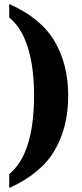

<svg xmlns="http://www.w3.org/2000/svg" viewBox="-20 -795 407 957"><path d="M26 73Q74 32 101 -29Q128 -90 139 -164.5Q150 -239 150 -318Q150 -397 139 -470.5Q128 -544 101 -605.5Q74 -667 26 -708V-775Q184 -705 252 -589.5Q320 -474 320 -318Q320 -161 252 -45Q184 71 26 142Z"/></svg>

Font: Noto Serif Lao ExtraCondensed Black
Style: Regular
Weight: 900
Width: 2
Designer: Monotype Design Team
Foundry: Monotype Imaging Inc.
Version: Version 2.003; ttfautohint (v1.8.4.7-5d5b)